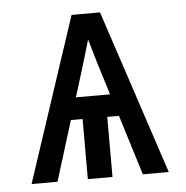

<svg xmlns="http://www.w3.org/2000/svg" viewBox="-43 -562 587 605"><g transform="rotate(-5 250.0 -260.0)"><path d="M33 0 205 -520H295L467 0H385L326 -190H289V0H211V-190H174L115 0ZM196 -260H304L277 -347Q270 -369 263.5 -392Q257 -415 250 -438Q243 -415 236.5 -392Q230 -369 223 -347Z"/></g></svg>

Font: Iosevka SS04
Style: Regular
Weight: 400
Monospace: yes
Designer: Belleve Invis
Foundry: Belleve Invis
Version: Version 19.0.0; ttfautohint (v1.8.4)